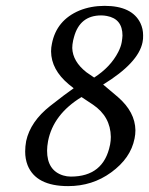

<svg xmlns="http://www.w3.org/2000/svg" viewBox="-20 -630 511 659"><path d="M327.1 -577.1Q253.9 -577.1 233.9 -502.4Q232.4 -496.1 231 -491.2Q228 -476.6 228 -465.3Q229.5 -418.9 276.9 -381.8L303.2 -363.8Q359.4 -399.9 385.7 -451.2Q395 -469.2 397.9 -485.8Q399.9 -498 400.4 -507.8Q400.4 -565.4 346.7 -575.2Q336.9 -577.1 327.1 -577.1ZM469.2 -484.9Q455.1 -414.1 334 -339.8L384.8 -296.9Q443.8 -245.6 444.8 -183.1Q444.8 -168.9 441.9 -154.8Q428.7 -86.9 361.3 -38.1Q296.9 8.8 213.9 8.8Q103.5 8.8 74.7 -63Q66.4 -84.5 66.4 -109.9Q66.4 -127.4 69.8 -146Q84.5 -212.9 151.9 -266.1Q208.5 -310.5 232.9 -327.1L215.8 -340.8Q155.8 -391.1 155.3 -453.6Q155.3 -467.3 158.2 -480Q173.8 -560.5 252.4 -593.8Q292 -609.9 338.9 -609.9Q433.1 -609.9 461.9 -550.8Q471.2 -531.2 471.2 -508.8Q471.7 -496.6 469.2 -484.9ZM223.1 -23.9Q335.4 -23.9 357.4 -131.8Q357.9 -133.3 357.9 -133.8Q360.4 -147 360.4 -160.2Q359.4 -230 298.8 -271L259.8 -296.9Q163.1 -237.8 145 -146Q141.6 -127.4 141.6 -112.8Q141.6 -44.9 196.8 -27.8Q209.5 -23.9 223.1 -23.9Z"/></svg>

Font: Linux Biolinum Capitals O
Style: Italic Samll Caps
Weight: 400
Italic angle: -12°
Designer: Philipp H. Poll
Foundry: Philipp H. Poll
Version: Version 0.6.2